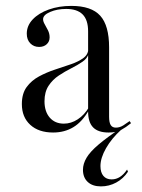

<svg xmlns="http://www.w3.org/2000/svg" viewBox="-20 -447 491 664"><path d="M284.7 -206.5V-338.7Q284.7 -378.2 265.7 -397.2Q246.8 -416.1 208.9 -416.1Q177.4 -416.1 153.2 -405.6Q129 -395.2 129 -380.6Q129 -372.6 134.7 -362.9Q140.3 -353.2 146 -341.9Q151.6 -330.6 151.6 -317.7Q151.6 -303.2 141.5 -294Q131.5 -284.7 115.3 -284.7Q96.8 -284.7 84.7 -297.2Q72.6 -309.7 72.6 -330.6Q72.6 -358.1 93.1 -379.8Q113.7 -401.6 148.8 -414.1Q183.9 -426.6 226.6 -426.6Q296 -426.6 326.6 -392.7Q357.3 -358.9 357.3 -283.1V-206.5ZM163.7 11.3Q113.7 11.3 84.7 -15.3Q55.6 -41.9 55.6 -87.1Q55.6 -123.4 72.2 -146Q88.7 -168.5 114.9 -182.7Q141.1 -196.8 170.6 -206.5Q200 -216.1 225.8 -225Q251.6 -233.9 268.5 -246.4Q285.5 -258.9 285.5 -279L286.3 -261.3Q282.3 -245.2 265.3 -233.5Q248.4 -221.8 226.6 -210.9Q204.8 -200 183.5 -185.9Q162.1 -171.8 148 -150.4Q133.9 -129 133.9 -96.8Q133.9 -61.3 152 -40.3Q170.2 -19.4 200.8 -19.4Q225.8 -19.4 248.8 -34.3Q271.8 -49.2 287.9 -76.6V-66.9Q264.5 -25.8 233.9 -7.3Q203.2 11.3 163.7 11.3ZM357.3 -43.5Q357.3 -23.4 362.9 -14.5Q368.5 -5.6 380.6 -5.6Q394.4 -5.6 406.9 -13.7Q419.4 -21.8 428.2 -28.2L433.1 -21Q415.3 -6.5 398.8 2.4Q382.3 11.3 355.6 11.3Q319.4 11.3 302 -6.5Q284.7 -24.2 284.7 -61.3V-206.5H357.3ZM329 197.6Q300 197.6 283.5 182.3Q266.9 166.9 266.9 140.3Q266.9 119.4 279.4 98.4Q291.9 77.4 321 52.8Q350 28.2 399.2 -4.8H404.8Q404.8 -3.2 403.6 -2.8Q402.4 -2.4 399.2 1.6Q366.1 31.5 346.8 65.3Q327.4 99.2 327.4 127.4Q327.4 149.2 337.5 161.3Q347.6 173.4 366.1 173.4Q396.8 173.4 419.4 139.5L422.6 146.8Q406.5 171 381.9 184.3Q357.3 197.6 329 197.6Z"/></svg>

Font: Playfair 144pt SemiCondensed Light
Style: Regular
Weight: 300
Width: 4
Designer: Claus Eggers Sørensen
Foundry: Claus Eggers Sørensen
Version: Version 2.203